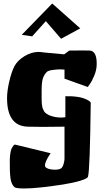

<svg xmlns="http://www.w3.org/2000/svg" viewBox="-20 -766 590 1090"><path d="M103.5 -568.4 276.4 -746.1 435.5 -605 326.7 -545.9 240.2 -646 162.6 -559.6ZM344.2 -457.5 373.5 -479Q464.8 -480 488.3 -479Q531.7 -477.1 528.8 -395.5Q527.8 -367.7 515.1 -336.7Q502.4 -305.7 490.2 -289.1L478.5 -272L346.2 -319.3V-371.1Q336.9 -371.6 322.8 -372.1Q308.6 -372.6 281.2 -369.1Q253.9 -365.7 245.6 -357.4Q230 -341.3 223.1 -319.8Q216.3 -298.3 216.3 -249.5Q216.3 -243.7 216.3 -229.5Q216.3 -215.3 216.3 -210Q216.3 -204.6 216.6 -192.9Q216.8 -181.2 217.5 -176.3Q218.3 -171.4 219.7 -162.1Q221.2 -152.8 223.4 -148.4Q225.6 -144 228.8 -137.2Q231.9 -130.4 236.1 -126.7Q240.2 -123 246.1 -118.9Q252 -114.7 258.8 -111.8Q291.5 -98.6 327.1 -98.6Q337.4 -98.6 351.1 -100.6V-219.7Q384.3 -220.7 411.4 -217.3Q438.5 -213.9 453.4 -208.5Q468.3 -203.1 478.5 -197.5Q488.8 -191.9 492.2 -187.5L495.1 -183.6Q490.7 199.2 479.5 237.3Q476.1 248 434.3 260.5Q392.6 272.9 335.7 281.7Q278.8 290.5 218 297.4Q157.2 304.2 115.7 304Q74.2 303.7 63 297.4Q44.4 281.2 39.6 246.6Q34.7 211.9 35.6 142.1Q36.1 119.6 39.1 102.1Q42 84.5 46.4 75.9Q50.8 67.4 54.9 62.3Q59.1 57.1 62 55.7L64.9 54.7L267.6 104Q266.6 105.5 264.9 107.7Q263.2 109.9 258.8 116.9Q254.4 124 250.5 130.9Q246.6 137.7 242.7 146.2Q238.8 154.8 236.8 161.9Q234.9 168.9 235.6 175Q236.3 181.2 240.2 184.6Q255.4 196.3 287.4 197.3Q319.3 198.2 330.1 187Q336.4 180.7 340.6 166.5Q344.7 152.3 345.7 141.6L346.2 130.9V-46.9Q205.6 -44.4 136.7 -46.9Q20 -50.8 20 -209Q20 -248 32 -300.8Q43.9 -353.5 61 -388.7Q79.1 -422.9 118.9 -447Q158.7 -471.2 197.8 -471.2Q211.4 -471.2 228 -468.3Z"/></svg>

Font: Some Time Later
Style: Regular
Weight: 400
Version: Version 003.300